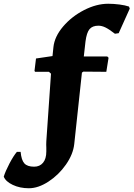

<svg xmlns="http://www.w3.org/2000/svg" viewBox="-178 -762 712 1024"><path d="M14 -450 102 -463 107 -511Q113 -567 158.5 -620.5Q204 -674 270 -708Q336 -742 399 -742Q428 -742 459 -738Q490 -734 510 -727L514 -716L455 -585L435 -582Q404 -606 384.5 -615.5Q365 -625 347 -625Q315 -625 299.5 -606.5Q284 -588 278 -541L269 -461H394L401 -454L389 -379L267 -380L259 -375L218 6Q212 61 173.5 116Q135 171 80.5 206.5Q26 242 -24 242Q-72 242 -110 224Q-148 206 -158 180Q-149 151 -127.5 110Q-106 69 -88 48H-68Q-64 92 -48 109.5Q-32 127 4 127Q34 127 51.5 106Q69 85 69 46V26Q69 19 68.5 9.5Q68 0 69 -8L94 -369L83 -379H9L6 -384Z"/></svg>

Font: Alegreya Black
Style: Italic
Weight: 900
Italic angle: -7°
Designer: Juan Pablo del Peral
Foundry: Huerta Tipografica
Version: Version 2.007; ttfautohint (v1.6)